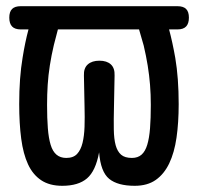

<svg xmlns="http://www.w3.org/2000/svg" viewBox="-20 -590 640 620"><path d="M47 -495Q28 -495 19 -504.5Q10 -514 10 -533Q10 -552 19 -561Q28 -570 47 -570H553Q572 -570 581 -561Q590 -552 590 -533Q590 -514 581 -504.5Q572 -495 553 -495H526Q537 -454 546 -403Q557 -338 557 -254Q557 -194 550 -145.5Q543 -97 526.5 -62.5Q510 -28 483 -9Q456 10 415 10Q360 10 332.5 -12.5Q305 -35 300 -98Q289 -38 261 -14Q233 10 181 10Q140 10 113 -8Q86 -26 70.5 -59.5Q55 -93 48.5 -142Q42 -191 42 -254Q42 -339 53 -404Q61 -454 72 -495ZM167 -495Q160 -469 154 -445Q146 -411 141 -379Q136 -347 134 -316Q132 -285 132 -251Q132 -208 134.5 -176Q137 -144 143.5 -122.5Q150 -101 162.5 -90.5Q175 -80 194 -80Q217 -80 229 -93Q241 -106 246.5 -128.5Q252 -151 253 -181Q254 -211 253 -246L251 -346Q250 -370 263.5 -382Q277 -394 301 -394Q325 -394 338 -382Q351 -370 350 -346L348 -243Q347 -203 347.5 -172Q348 -141 353.5 -121Q359 -101 371 -90.5Q383 -80 406 -80Q425 -80 437 -90.5Q449 -101 455.5 -122.5Q462 -144 464.5 -176Q467 -208 467 -251Q467 -285 464.5 -316Q462 -347 457 -378Q452 -409 444 -443Q437 -467 429 -495Z"/></svg>

Font: Maple Mono NF CN
Style: Regular
Weight: 400
Monospace: yes
Designer: subframe7536
Version: Version 7.000